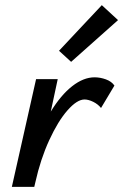

<svg xmlns="http://www.w3.org/2000/svg" viewBox="-20 -725 478 745"><path d="M256 -485 209 -528 375 -705 438 -647ZM424 -393 372 -306Q360 -321 341.5 -330Q323 -339 308 -339Q279 -339 242 -297Q205 -255 171 -181Q137 -107 117 -17L113 0H26L120 -418H204L177 -292Q216 -356 260 -390.5Q304 -425 347 -425Q369 -425 391 -417Q413 -409 424 -393Z"/></svg>

Font: Ysabeau Infant Semibold
Style: Italic
Weight: 600
Italic angle: -12°
Designer: Christian Thalmann (Catharsis Fonts)
Version: Version 0.003